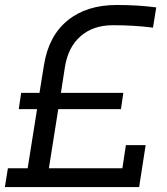

<svg xmlns="http://www.w3.org/2000/svg" viewBox="-34 -758 678 778"><path d="M529.8 0H-14.2L-2 -76.2H78.1L116.2 -315.9H42L51.8 -381.8H126L144 -493.2Q162.6 -611.8 239.5 -674.8Q316.4 -737.8 439 -737.8Q525.4 -737.8 599.1 -728L585.9 -646Q510.7 -655.8 423.8 -655.8Q343.3 -655.8 292.5 -611.3Q241.7 -566.9 229 -485.8L212.9 -381.8H465.8L456.1 -315.9H202.1L164.1 -76.2H461.9L476.1 -169.9H556.2Z"/></svg>

Font: Sora Italic
Style: Regular
Weight: 400
Designer: Jonathan Barnbrook, Julián Moncada
Foundry: Barnbrook Fonts
Version: Version 2.000